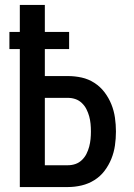

<svg xmlns="http://www.w3.org/2000/svg" viewBox="-20 -755 540 775"><path d="M60 0V-557H18V-626H60V-735H161V-626H259V-557H161V-448H254Q282 -448 309.5 -442Q337 -436 361 -420.5Q385 -405 402 -382.5Q419 -360 429.5 -334Q440 -308 444 -280Q448 -252 448 -224Q448 -196 444 -168Q440 -140 429.5 -114Q419 -88 402 -65.5Q385 -43 361 -28Q337 -13 309.5 -6.5Q282 0 254 0ZM254 -88Q270 -88 284.5 -93Q299 -98 310.5 -109Q322 -120 329 -134Q336 -148 340 -163Q344 -178 345.5 -193.5Q347 -209 347 -224Q347 -240 345.5 -255.5Q344 -271 340 -285.5Q336 -300 329 -314Q322 -328 310.5 -339Q299 -350 284.5 -355Q270 -360 254 -360H161V-88Z"/></svg>

Font: Iosevka Term Semibold
Style: Regular
Weight: 600
Monospace: yes
Designer: Belleve Invis
Foundry: Belleve Invis
Version: Version 31.4.0